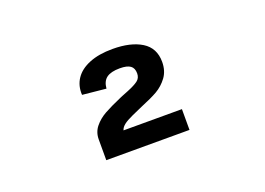

<svg xmlns="http://www.w3.org/2000/svg" viewBox="-55 -955 730 528"><g transform="rotate(-20 310.0 -691.0)"><path d="M418.2 -751.7Q418.2 -725.4 404.8 -707.2Q391.3 -689.1 372.8 -678.4Q354.2 -667.8 324.5 -655.7Q321.2 -653.8 314.1 -651.1Q288 -639.9 275.8 -633.2Q263.7 -626.5 258 -619.1Q252.4 -611.7 252.5 -600.6L241.8 -610.8H424.8V-550H181.3V-610.8Q181.3 -631.8 193.9 -647.3Q206.4 -662.8 225.8 -673.7Q245.2 -684.5 276.7 -698.1L282.8 -700.7Q293.2 -704.8 301.8 -708.3Q322.8 -716.8 332.8 -724.3Q342.8 -731.8 342.8 -745.4Q342.8 -760.9 333.2 -767.8Q323.6 -774.8 302.3 -774.8Q276.6 -774.8 263.7 -765.4Q250.8 -756 249.1 -734.7L180.1 -741.6Q178.4 -768.3 192 -788.6Q205.6 -808.9 233.5 -820.2Q261.4 -831.6 301.8 -831.6Q354.8 -831.6 386.5 -812Q418.2 -792.3 418.2 -751.7Z"/></g></svg>

Font: Monaspace Neon Var
Style: Regular
Weight: 400
Designer: Riley Cran and the Lettermatic Team
Version: Version 1.000 (Monaspace Neon Var)